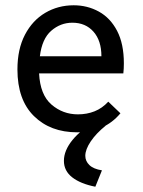

<svg xmlns="http://www.w3.org/2000/svg" viewBox="-20 -491 540 727"><path d="M272 10Q171 10 108.5 -51.5Q46 -113 46 -228Q46 -305 74.5 -359.5Q103 -414 151.5 -442.5Q200 -471 259 -471Q311 -471 354.5 -447Q398 -423 423.5 -374Q449 -325 449 -251Q449 -242 448.5 -231.5Q448 -221 447 -213H128Q132 -132 175 -95Q218 -58 275 -58Q309 -58 338 -69.5Q367 -81 390 -106L436 -62Q376 10 272 10ZM131 -278H364Q364 -337 334 -371Q304 -405 254 -405Q209 -405 174 -374.5Q139 -344 131 -278ZM366 154 341 216Q285 205 253.5 180.5Q222 156 222 118Q222 79 254.5 39Q287 -1 349 -35L380 -15Q344 14 323.5 44.5Q303 75 303 99Q303 119 318.5 134Q334 149 366 154Z"/></svg>

Font: Inconsolata Medium
Style: Regular
Weight: 500
Monospace: yes
Designer: Raph Levien, Cyreal, Brenton Simpson
Foundry: Raph Levien, Cyreal, Google
Version: Version 3.001; ttfautohint (v1.8.2.53-6de2)